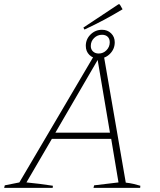

<svg xmlns="http://www.w3.org/2000/svg" viewBox="-42 -902 767 922"><path d="M562 -25Q581 -23 598.5 -19Q616 -15 632 -10L631 0H407L410 -12L527 -26L492 -235H207L85 -26Q117 -23 148.5 -19Q180 -15 212 -10L211 0H-22L-19 -12L51 -26L415 -644H455ZM224 -265H486L427 -614ZM432 -621Q405 -621 387.5 -638Q370 -655 370 -682Q370 -714 393 -736.5Q416 -759 448 -759Q474 -759 491.5 -742Q509 -725 509 -699Q509 -667 486.5 -644Q464 -621 432 -621ZM432 -645Q454 -645 469.5 -661Q485 -677 485 -699Q485 -716 475 -725.5Q465 -735 448 -735Q426 -735 410 -719.5Q394 -704 394 -681Q394 -665 404.5 -655Q415 -645 432 -645ZM363.5 -760 358.4 -769.6 527.1 -881.6 533 -881 546.6 -857.4Q502.6 -830.9 457.9 -806.9Q413.1 -783 363.5 -760Z"/></svg>

Font: Piazzolla Thin
Style: Italic
Weight: 100
Italic angle: -11.3°
Designer: Juan Pablo del Peral
Foundry: Huerta Tipografica
Version: Version 1.330